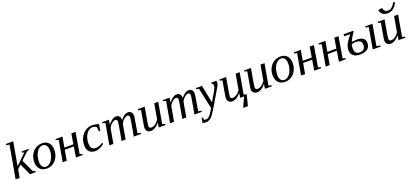

<svg xmlns="http://www.w3.org/2000/svg" viewBox="55 -2064 7824 3634"><g transform="rotate(-20 3967.5 -246.5)"><path d="M146 -660 80 -672 84 -694H233L149 -221L358 -424L312 -437L316 -459H458L455 -437L415 -426L271 -289L390 -33L438 -22L434 0H319L212 -234L140 -166L110 0H29Z M559 -166H557Q557 -100 583 -65Q609 -30 655 -30Q699 -30 739 -66Q778 -101 803 -164Q827 -226 827 -296Q827 -363 801 -398Q775 -433 729 -433Q685 -433 645 -397Q604 -361 582 -300Q559 -237 559 -166ZM649 10V8Q568 8 520 -44Q472 -96 472 -185Q472 -265 505 -331Q538 -398 598 -435Q659 -473 733 -473Q814 -473 862 -421Q910 -368 910 -280Q910 -200 877 -133Q844 -66 784 -28Q723 10 649 10Z M1402 -459 1331 -34 1385 -22 1381 0H1244L1277 -210H1095L1058 0H977L1052 -425L996 -437L1000 -459H1139L1102 -251H1284L1318 -459Z M1817 -69 1816 -67Q1776 -30 1726 -9Q1677 12 1632 12Q1553 12 1511 -33Q1469 -78 1469 -158Q1469 -245 1503 -314Q1538 -385 1601 -427Q1664 -469 1733 -469Q1771 -469 1807 -462Q1845 -455 1871 -444L1849 -316H1822L1814 -401Q1783 -432 1732 -432Q1686 -432 1645 -397Q1604 -362 1580 -301Q1556 -240 1556 -166Q1556 -41 1657 -41Q1728 -41 1802 -90Z M2308 -364 2303 -360Q2337 -408 2378 -437Q2420 -467 2459 -467Q2500 -467 2524 -441Q2548 -416 2548 -366Q2548 -362 2546 -338Q2545 -321 2495 -31L2559 -19L2555 3H2408L2458 -281Q2469 -342 2469 -362Q2469 -385 2459 -398Q2448 -412 2426 -412Q2405 -412 2375 -391Q2344 -369 2321 -339Q2298 -308 2293 -279L2244 2H2163L2213 -282Q2225 -346 2225 -363Q2225 -386 2215 -399Q2204 -413 2182 -413Q2162 -413 2130 -392Q2099 -371 2075 -340Q2052 -309 2047 -280L1998 1H1917L1992 -424L1934 -436L1938 -458H2074L2060 -363Q2094 -410 2137 -441Q2179 -471 2217 -471Q2260 -471 2284 -444Q2308 -417 2308 -364Z M2735 -94 2734 -93Q2734 -70 2746 -57Q2758 -44 2784 -44Q2821 -44 2863 -74Q2903 -103 2933 -148L2987 -457H3068L2993 -32L3051 -20L3047 2H2911L2924 -92Q2884 -40 2840 -13Q2796 14 2753 14Q2704 14 2678 -13Q2653 -39 2653 -89Q2653 -96 2656 -116Q2657 -121 2662.5 -154.5Q2668 -188 2681.5 -266.5Q2695 -345 2709 -425L2655 -437L2659 -459H2796L2746 -175Q2735 -111 2735 -94Z M3530 -364 3525 -360Q3559 -408 3600 -437Q3642 -467 3681 -467Q3722 -467 3746 -441Q3770 -416 3770 -366Q3770 -362 3768 -338Q3767 -321 3717 -31L3781 -19L3777 3H3630L3680 -281Q3691 -342 3691 -362Q3691 -385 3681 -398Q3670 -412 3648 -412Q3627 -412 3597 -391Q3566 -369 3543 -339Q3520 -308 3515 -279L3466 2H3385L3435 -282Q3447 -346 3447 -363Q3447 -386 3437 -399Q3426 -413 3404 -413Q3384 -413 3352 -392Q3321 -371 3297 -340Q3274 -309 3269 -280L3220 1H3139L3214 -424L3156 -436L3160 -458H3296L3282 -363Q3316 -410 3359 -441Q3401 -471 3439 -471Q3482 -471 3506 -444Q3530 -417 3530 -364Z M3826 -459 3949 -456 4020 -99 4135 -297Q4166 -352 4166 -391Q4166 -410 4156 -420Q4145 -431 4134 -434L4138 -456H4231Q4245 -446 4243 -426Q4243 -386 4203 -319L4009 7Q3952 103 3922 141Q3891 180 3859 198Q3827 216 3790 216Q3749 216 3718 207L3736 108H3758L3765 155Q3778 166 3805 166Q3871 166 3945 34L3967 -6L3877 -425L3822 -437Z M4375 -94 4374 -93Q4374 -70 4386 -57Q4398 -44 4424 -44Q4461 -44 4503 -74Q4543 -103 4573 -148L4627 -457H4708L4633 -32L4691 -20L4634 201H4538L4630 2H4551L4564 -92Q4524 -40 4480 -13Q4436 14 4393 14Q4344 14 4318 -13Q4293 -39 4293 -89Q4293 -96 4296 -116Q4297 -121 4302.5 -154.5Q4308 -188 4321.5 -266.5Q4335 -345 4349 -425L4295 -437L4299 -459H4436L4386 -175Q4375 -111 4375 -94Z M4875 -94 4874 -93Q4874 -70 4886 -57Q4898 -44 4924 -44Q4961 -44 5003 -74Q5043 -103 5073 -148L5127 -457H5208L5133 -32L5191 -20L5187 2H5051L5064 -92Q5024 -40 4980 -13Q4936 14 4893 14Q4844 14 4818 -13Q4793 -39 4793 -89Q4793 -96 4796 -116Q4797 -121 4802.5 -154.5Q4808 -188 4821.5 -266.5Q4835 -345 4849 -425L4795 -437L4799 -459H4936L4886 -175Q4875 -111 4875 -94Z M5360 -166H5358Q5358 -100 5384 -65Q5410 -30 5456 -30Q5500 -30 5540 -66Q5579 -101 5604 -164Q5628 -226 5628 -296Q5628 -363 5602 -398Q5576 -433 5530 -433Q5486 -433 5446 -397Q5405 -361 5383 -300Q5360 -237 5360 -166ZM5450 10V8Q5369 8 5321 -44Q5273 -96 5273 -185Q5273 -265 5306 -331Q5339 -398 5399 -435Q5460 -473 5534 -473Q5615 -473 5663 -421Q5711 -368 5711 -280Q5711 -200 5678 -133Q5645 -66 5585 -28Q5524 10 5450 10Z M6203 -459 6132 -34 6186 -22 6182 0H6045L6078 -210H5896L5859 0H5778L5853 -425L5797 -437L5801 -459H5940L5903 -251H6085L6119 -459Z M6699 -459 6628 -34 6682 -22 6678 0H6541L6574 -210H6392L6355 0H6274L6349 -425L6293 -437L6297 -459H6436L6399 -251H6581L6615 -459Z M7309 -34 7385 -22 7381 0H7222L7296 -425L7233 -437L7237 -459H7383ZM6843 -418H6802V-459H6996L7000 -448Q6927 -341 6898 -270L6917 -272Q6985 -279 7007 -279Q7086 -279 7128 -246Q7170 -213 7170 -153Q7170 9 6959 9Q6874 9 6829 -33Q6784 -75 6784 -152Q6784 -191 6799 -230Q6814 -269 6841 -311Q6869 -355 6922 -418ZM6871 -152Q6871 -91 6896 -62Q6922 -32 6968 -32Q7086 -32 7086 -144Q7086 -195 7056 -219Q7026 -243 6965 -243Q6931 -243 6883 -230Q6871 -188 6871 -152Z M7566 -94 7565 -93Q7565 -70 7577 -57Q7589 -44 7615 -44Q7652 -44 7694 -74Q7734 -103 7764 -148L7818 -457H7899L7824 -32L7882 -20L7878 2H7742L7755 -92Q7715 -40 7671 -13Q7627 14 7584 14Q7535 14 7509 -13Q7484 -39 7484 -89Q7484 -96 7487 -116Q7488 -121 7493.5 -154.5Q7499 -188 7512.5 -266.5Q7526 -345 7540 -425L7486 -437L7490 -459H7627L7577 -175Q7566 -111 7566 -94ZM7748 -594V-593Q7790 -593 7822 -618Q7856 -645 7893 -709L7924 -696Q7894 -637 7869 -610Q7842 -582 7808 -564Q7773 -546 7727 -546Q7598 -546 7573 -664L7654 -678Q7663 -635 7685 -615Q7707 -594 7748 -594Z"/></g></svg>

Font: Libra Serif Modern
Style: Italic
Weight: 400
Italic angle: -12°
Designer: Stefan Peev, Context Ltd
Foundry: Stefan Peev, Context Ltd
Version: Version 1.000